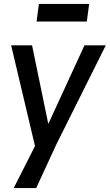

<svg xmlns="http://www.w3.org/2000/svg" viewBox="-20 -762 561 982"><path d="M424 -652H167L179 -742H436ZM165 200H50L159 -15L37 -530H144L227 -128L412 -530H521L268 -23Z"/></svg>

Font: Tanohe Sans Medium
Style: Italic
Weight: 500
Designer: Village Type and Design LLC & Cristiano Sobral
Foundry: Cooper Hewitt Smithsonian Design Museum
Version: Version 1.00;September 29, 2021;FontCreator 13.0.0.2655 64-b